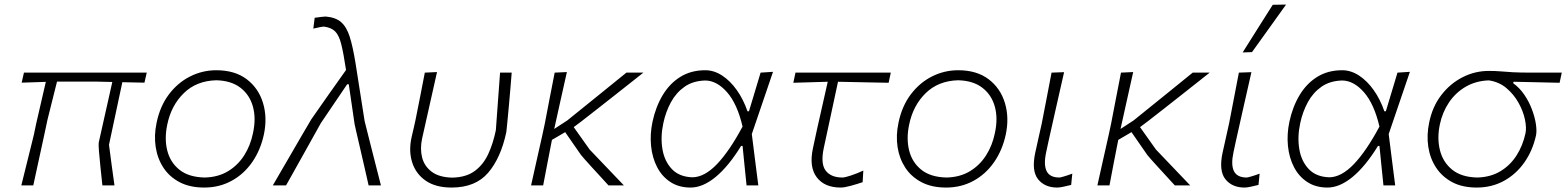

<svg xmlns="http://www.w3.org/2000/svg" viewBox="-20 -813 6869 842"><path d="M73.5 0Q87.5 -55 100.2 -107.5Q113 -160 128.5 -222L138.5 -270Q150.5 -323 161 -367.5Q171.5 -412 181 -454L75 -450.5L85 -494.5H623.5L613.5 -450.5Q589.5 -451 565.2 -451.5Q541 -452 516.5 -452.5L458 -178Q463 -138 469.2 -92.8Q475.5 -47.5 482 0H429Q425 -36.5 420.8 -77.5Q416.5 -118.5 414 -149.5Q411.5 -180.5 413 -188Q426 -247 435.8 -289.8Q445.5 -332.5 454 -370.8Q462.5 -409 472.5 -453.5Q438 -454 407.5 -455H230Q219 -412 209 -371.2Q199 -330.5 188 -287L174 -221Q161 -160 149.2 -107.2Q137.5 -54.5 126 0Z M875.5 9.5Q812.5 9.5 767.8 -14Q723 -37.5 696.8 -77.5Q670.5 -117.5 662.8 -168.2Q655 -219 666.5 -273.5Q681.5 -347 720.5 -398.8Q759.5 -450.5 813.8 -477.8Q868 -505 928.5 -505Q1010 -505 1062 -465.5Q1114 -426 1133.5 -361.2Q1153 -296.5 1137 -222Q1122 -153.5 1085.5 -101.2Q1049 -49 995.2 -19.8Q941.5 9.5 875.5 9.5ZM878 -34.5Q936.5 -36 979.8 -62Q1023 -88 1050.8 -131.5Q1078.5 -175 1089.5 -229.5Q1103.5 -293.5 1089.2 -345.2Q1075 -397 1034.5 -428.2Q994 -459.5 928 -461Q841 -458.5 785.8 -404.2Q730.5 -350 713.5 -266.5Q700.5 -205 713.5 -153Q726.5 -101 767 -68.5Q807.5 -36 878 -34.5Z M1176.5 0Q1192.5 -28 1214 -64.8Q1235.5 -101.5 1257.8 -140Q1280 -178.5 1299.5 -212Q1319 -245.5 1331.5 -266.5Q1344 -287.5 1345 -289.5Q1381.5 -342.5 1419.5 -396Q1457.5 -449.5 1497.5 -506Q1486.5 -579.5 1476.5 -619.2Q1466.5 -659 1449.2 -675.8Q1432 -692.5 1399.5 -696.5Q1392 -696.5 1354 -687.5L1360 -735Q1375 -737 1388.2 -738.8Q1401.5 -740.5 1408 -740.5Q1451.5 -737 1475.8 -716Q1500 -695 1513.8 -651.5Q1527.5 -608 1539 -537L1579 -282Q1595.5 -216 1607.5 -168.5Q1619.5 -121 1629.8 -81.2Q1640 -41.5 1650.5 0H1596.5Q1589 -33.5 1578.8 -78Q1568.5 -122.5 1558.8 -164.8Q1549 -207 1542.2 -236.2Q1535.5 -265.5 1535 -269L1509.5 -443.5H1502.5L1387 -273Q1347.5 -202.5 1309.8 -134.5Q1272 -66.5 1234.5 0Z M1960.5 9.5Q1891 9.5 1847.5 -20.2Q1804 -50 1787.8 -100.2Q1771.5 -150.5 1785 -211.5Q1789.5 -232.5 1794 -250.2Q1798.5 -268 1802 -286Q1813.5 -343 1823.2 -392.5Q1833 -442 1843 -494.5L1896.5 -497Q1876.5 -407.5 1859.5 -332Q1842.5 -256.5 1831 -205Q1821.5 -160.5 1831.2 -122.2Q1841 -84 1873.2 -59.8Q1905.5 -35.5 1963.5 -34Q2024.5 -35.5 2062 -63.2Q2099.5 -91 2121 -137.2Q2142.5 -183.5 2154.5 -242Q2159 -304 2164 -372.5Q2169 -441 2173 -494.5H2224Q2222 -465.5 2218.2 -423.5Q2214.5 -381.5 2210.8 -339.5Q2207 -297.5 2204 -267.8Q2201 -238 2200.5 -234Q2176.5 -120.5 2120.8 -55.5Q2065 9.5 1960.5 9.5Z M2309 0Q2321.5 -56 2333 -107.5Q2344.5 -159 2358.5 -221L2369 -270Q2381 -332.5 2391.2 -385.5Q2401.5 -438.5 2412.5 -494.5L2466 -497Q2449.5 -423 2435.2 -359.2Q2421 -295.5 2410.5 -247.5L2468 -285Q2554.5 -355 2616 -404.5Q2677.5 -454 2727 -494.5H2801.5Q2778 -476 2742.8 -448Q2707.5 -420 2668 -389Q2628.5 -358 2592.2 -329.5Q2556 -301 2530 -281Q2504 -261 2496 -255.5L2566 -157Q2599.5 -122 2636.5 -83.2Q2673.5 -44.5 2716 0H2648.5Q2633.5 -16.5 2613.8 -38Q2594 -59.5 2575 -80.2Q2556 -101 2542.8 -116Q2529.5 -131 2527.5 -134L2458.5 -233.5L2400.5 -199.5Q2390 -146 2380.8 -98.2Q2371.5 -50.5 2362 0Z M3008.5 9.5Q2957 9.5 2920 -14.8Q2883 -39 2861.8 -80Q2840.5 -121 2835.2 -172.8Q2830 -224.5 2841.5 -279Q2855.5 -344.5 2886.2 -395.8Q2917 -447 2963.8 -476Q3010.5 -505 3073 -505Q3111 -505 3146.5 -482Q3182 -459 3211 -418.2Q3240 -377.5 3258 -325H3264.5Q3279 -373 3292 -416.2Q3305 -459.5 3315.5 -494.5L3370 -498Q3347.5 -431.5 3323.5 -361.5Q3299.5 -291.5 3277 -225Q3284 -169 3291.2 -112.2Q3298.5 -55.5 3305.5 0H3254Q3249.5 -43 3245.2 -85.8Q3241 -128.5 3236.5 -173H3230Q3175 -83.5 3118.5 -37Q3062 9.5 3008.5 9.5ZM3017.5 -35.5Q3070 -36.5 3124.5 -93.5Q3179 -150.5 3236.5 -258Q3213 -358 3168.2 -408.8Q3123.5 -459.5 3073 -460Q3019 -458.5 2982 -432.5Q2945 -406.5 2922.2 -364.5Q2899.5 -322.5 2889 -273Q2876 -213 2885 -159.2Q2894 -105.5 2926.8 -71.2Q2959.5 -37 3017.5 -35.5Z M3666.5 9.5Q3596 9.5 3561.8 -35.5Q3527.5 -80.5 3545 -162.5Q3563.5 -250.5 3580.8 -325Q3598 -399.5 3610 -454.5L3459 -450L3468.5 -494.5H3886.5L3877 -450Q3821.5 -451 3765.2 -452.2Q3709 -453.5 3655 -454.5Q3639.5 -381.5 3623.8 -309Q3608 -236.5 3592.5 -163.5Q3578 -94.5 3601.2 -64.5Q3624.5 -34.5 3674.5 -34.5Q3685 -34.5 3712.2 -43.5Q3739.5 -52.5 3766 -65L3763 -14Q3741 -6.5 3712.2 1.5Q3683.5 9.5 3666.5 9.5Z M4129 9.5Q4066 9.5 4021.2 -14Q3976.5 -37.5 3950.2 -77.5Q3924 -117.5 3916.2 -168.2Q3908.5 -219 3920 -273.5Q3935 -347 3974 -398.8Q4013 -450.5 4067.2 -477.8Q4121.5 -505 4182 -505Q4263.5 -505 4315.5 -465.5Q4367.5 -426 4387 -361.2Q4406.5 -296.5 4390.5 -222Q4375.5 -153.5 4339 -101.2Q4302.5 -49 4248.8 -19.8Q4195 9.5 4129 9.5ZM4131.5 -34.5Q4190 -36 4233.2 -62Q4276.5 -88 4304.2 -131.5Q4332 -175 4343 -229.5Q4357 -293.5 4342.8 -345.2Q4328.5 -397 4288 -428.2Q4247.5 -459.5 4181.5 -461Q4094.5 -458.5 4039.2 -404.2Q3984 -350 3967 -266.5Q3954 -205 3967 -153Q3980 -101 4020.5 -68.5Q4061 -36 4131.5 -34.5Z M4616.5 9.5Q4561.5 9.5 4532.2 -27.2Q4503 -64 4520 -143.5Q4528.5 -183.5 4535.2 -212Q4542 -240.5 4548.5 -271.5Q4560.5 -334 4570.8 -386.5Q4581 -439 4591.5 -494.5L4646.5 -496.5Q4625.5 -404.5 4608 -326.5Q4590.5 -248.5 4578.5 -195L4568 -146Q4556 -91 4569.8 -62.8Q4583.5 -34.5 4626 -34.5Q4629.5 -34.5 4644.5 -38.8Q4659.5 -43 4682.5 -51.5L4677.5 -2Q4660.5 2 4643.8 5.8Q4627 9.5 4616.5 9.5Z M4792.5 0Q4805 -56 4816.5 -107.5Q4828 -159 4842 -221L4852.5 -270Q4864.5 -332.5 4874.8 -385.5Q4885 -438.5 4896 -494.5L4949.5 -497Q4933 -423 4918.8 -359.2Q4904.5 -295.5 4894 -247.5L4951.5 -285Q5038 -355 5099.5 -404.5Q5161 -454 5210.5 -494.5H5285Q5261.5 -476 5226.2 -448Q5191 -420 5151.5 -389Q5112 -358 5075.8 -329.5Q5039.5 -301 5013.5 -281Q4987.5 -261 4979.5 -255.5L5049.5 -157Q5083 -122 5120 -83.2Q5157 -44.5 5199.5 0H5132Q5117 -16.5 5097.2 -38Q5077.5 -59.5 5058.5 -80.2Q5039.5 -101 5026.2 -116Q5013 -131 5011 -134L4942 -233.5L4884 -199.5Q4873.5 -146 4864.2 -98.2Q4855 -50.5 4845.5 0Z M5438 9.5Q5383 9.5 5353.8 -27.2Q5324.5 -64 5341.5 -143.5Q5350 -183.5 5356.8 -212Q5363.5 -240.5 5370 -271.5Q5382 -334 5392.2 -386.5Q5402.5 -439 5413 -494.5L5468 -496.5Q5447 -404.5 5429.5 -326.5Q5412 -248.5 5400 -195L5389.5 -146Q5377.5 -91 5391.2 -62.8Q5405 -34.5 5447.5 -34.5Q5451 -34.5 5466 -38.8Q5481 -43 5504 -51.5L5499 -2Q5482 2 5465.2 5.8Q5448.5 9.5 5438 9.5ZM5429.5 -583Q5463 -636.5 5496 -688.5Q5529 -740.5 5561.5 -792L5620 -793Q5583.5 -742 5545.5 -689Q5507.5 -636 5470.5 -584.5Z M5801.5 9.5Q5750 9.5 5713 -14.8Q5676 -39 5654.8 -80Q5633.5 -121 5628.2 -172.8Q5623 -224.5 5634.5 -279Q5648.5 -344.5 5679.2 -395.8Q5710 -447 5756.8 -476Q5803.5 -505 5866 -505Q5904 -505 5939.5 -482Q5975 -459 6004 -418.2Q6033 -377.5 6051 -325H6057.5Q6072 -373 6085 -416.2Q6098 -459.5 6108.5 -494.5L6163 -498Q6140.5 -431.5 6116.5 -361.5Q6092.5 -291.5 6070 -225Q6077 -169 6084.2 -112.2Q6091.5 -55.5 6098.5 0H6047Q6042.5 -43 6038.2 -85.8Q6034 -128.5 6029.5 -173H6023Q5968 -83.5 5911.5 -37Q5855 9.5 5801.5 9.5ZM5810.5 -35.5Q5863 -36.5 5917.5 -93.5Q5972 -150.5 6029.5 -258Q6006 -358 5961.2 -408.8Q5916.5 -459.5 5866 -460Q5812 -458.5 5775 -432.5Q5738 -406.5 5715.2 -364.5Q5692.5 -322.5 5682 -273Q5669 -213 5678 -159.2Q5687 -105.5 5719.8 -71.2Q5752.5 -37 5810.5 -35.5Z M6456 9.5Q6393 9.5 6348.5 -14.2Q6304 -38 6277.5 -78.5Q6251 -119 6243.5 -170Q6236 -221 6247.5 -275.5Q6261.5 -345 6300.5 -395.8Q6339.5 -446.5 6393.8 -474.2Q6448 -502 6509 -502Q6538 -502 6561 -500Q6584 -498 6614.5 -496.2Q6645 -494.5 6697.5 -494.5H6829L6819.5 -450Q6773 -451 6723.2 -452.2Q6673.5 -453.5 6617.5 -454.5L6616 -448Q6644 -428 6664.8 -397.5Q6685.5 -367 6698.2 -333.2Q6711 -299.5 6715.5 -269Q6720 -238.5 6716 -219Q6701 -151.5 6664.5 -100Q6628 -48.5 6574.8 -19.5Q6521.5 9.5 6456 9.5ZM6458.5 -34.5Q6516.5 -36 6559.8 -62Q6603 -88 6630.8 -131.5Q6658.5 -175 6670 -229Q6675 -253 6667.5 -289Q6660 -325 6639.5 -362Q6619 -399 6586.5 -426.5Q6554 -454 6509 -460.5Q6452 -458.5 6407.5 -432.5Q6363 -406.5 6334.2 -363.5Q6305.5 -320.5 6294.5 -268Q6281.5 -207 6294.8 -154.2Q6308 -101.5 6348.5 -68.8Q6389 -36 6458.5 -34.5Z"/></svg>

Font: Commissioner Loud ExtraLight
Style: Italic
Weight: 200
Italic angle: -12°
Designer: Kostas Bartsokas
Foundry: Kostas Bartsokas
Version: Version 1.000; ttfautohint (v1.8.3)